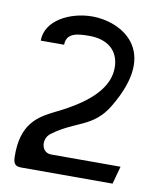

<svg xmlns="http://www.w3.org/2000/svg" viewBox="-71 -646 577 703"><g transform="rotate(10 217.5 -295.0)"><path d="M45.1 -470H132.1C132.1 -516 177.1 -518 218.1 -518C285.1 -518 329.1 -483 329.1 -419C329.1 -349 272.1 -285 144.1 -223C78.1 -191 22.1 -154 25.1 -33C26.1 -9 33.1 0 56.1 0H395.1L413.1 -66H155.1C117.1 -66 110.1 -117 139.1 -139C221.1 -201 289.1 -191 342.1 -279C482.1 -511 319.1 -590 217.1 -590C134.1 -590 45.1 -546 45.1 -470Z"/></g></svg>

Font: Charger
Style: Regular
Weight: 400
Designer: Jasper
Foundry: Cannot Into Space Fonts
Version: Version 0.98